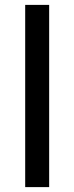

<svg xmlns="http://www.w3.org/2000/svg" viewBox="-20 -765 304 785"><path d="M83 0V-745H181V0Z"/></svg>

Font: Pitagon Sans Text Medium
Style: Regular
Weight: 500
Designer: Travis Tran
Foundry: Pitagon
Version: Version 1.000; ttfautohint (v1.8.4.7-5d5b);gftools[0.9.26]